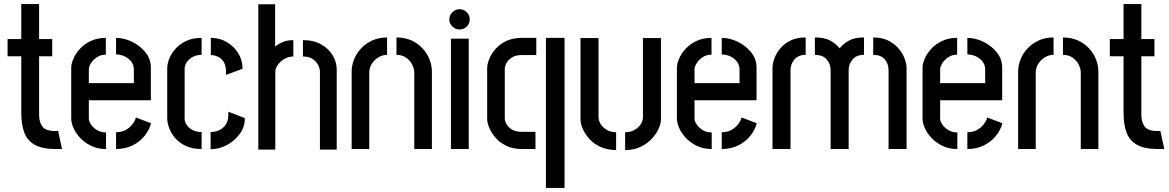

<svg xmlns="http://www.w3.org/2000/svg" viewBox="-20 -728 5713 938"><path d="M246 0Q182 -1 146.5 -22.5Q111 -44 97.5 -83.5Q84 -123 84 -177V-453H17V-537H84V-708H171V-537H235V-453H171V-167Q171 -133 186.5 -110.5Q202 -88 249 -88H264L283 0Z M498 0Q456 0 424 -16Q392 -32 370.5 -55.5Q349 -79 338.5 -104Q328 -129 328 -148V-397Q328 -416 338.5 -441Q349 -466 370.5 -489.5Q392 -513 424 -528Q456 -543 497 -543V-461Q473 -461 454.5 -449Q436 -437 425 -420Q414 -403 414 -389V-322H634V-388Q634 -411 621 -427.5Q608 -444 588 -453Q568 -462 547 -462V-543Q586 -543 625 -524Q664 -505 690.5 -472.5Q717 -440 717 -398V-238H414V-148Q414 -136 424.5 -120Q435 -104 454 -92.5Q473 -81 498 -81ZM547 0V-82Q575 -82 595 -93.5Q615 -105 627.5 -121.5Q640 -138 644 -154L718 -126Q710 -94 687 -65Q664 -36 628.5 -18Q593 0 547 0Z M965 0Q918 0 885.5 -16Q853 -32 833.5 -56Q814 -80 805.5 -105Q797 -130 797 -148V-395Q797 -416 807 -441.5Q817 -467 837.5 -490Q858 -513 890 -528Q922 -543 965 -543V-460Q939 -460 920 -449Q901 -438 891.5 -422.5Q882 -407 882 -392V-148Q882 -133 892 -118Q902 -103 920.5 -93Q939 -83 965 -83ZM1009 1V-83Q1032 -83 1051 -92Q1070 -101 1082 -118Q1094 -135 1095 -159L1096 -182L1176 -151Q1177 -110 1152.5 -75.5Q1128 -41 1089.5 -20Q1051 1 1009 1ZM1084 -362V-386Q1082 -413 1071 -428.5Q1060 -444 1043.5 -451.5Q1027 -459 1010 -459V-543Q1053 -543 1088 -522.5Q1123 -502 1144 -468Q1165 -434 1165 -392Z M1242 3V-707H1324V-500Q1336 -511 1359 -521.5Q1382 -532 1413 -532V-452Q1390 -452 1369.5 -440Q1349 -428 1337 -411Q1325 -394 1325 -379V3ZM1543 3V-379Q1543 -393 1534.5 -410Q1526 -427 1508 -439.5Q1490 -452 1460 -452V-532Q1513 -532 1549.5 -511Q1586 -490 1605.5 -457.5Q1625 -425 1625 -388V3Z M1698 -378Q1698 -409 1710 -438.5Q1722 -468 1744.5 -492Q1767 -516 1799 -530.5Q1831 -545 1871 -545V-460Q1848 -460 1828.5 -448Q1809 -436 1796.5 -416.5Q1784 -397 1784 -373V0H1698ZM2004 -373Q2004 -392 1994 -412Q1984 -432 1964.5 -446Q1945 -460 1917 -460V-545Q1958 -545 1990 -530.5Q2022 -516 2044.5 -491.5Q2067 -467 2078.5 -437.5Q2090 -408 2090 -378V0H2004Z M2183 0V-539H2270V0ZM2225 -584Q2205 -584 2190 -598.5Q2175 -613 2175 -633Q2175 -653 2190 -668Q2205 -683 2225 -683Q2246 -683 2260.5 -668Q2275 -653 2275 -633Q2275 -613 2260.5 -598.5Q2246 -584 2225 -584Z M2529 0Q2486 0 2454 -15.5Q2422 -31 2401.5 -54.5Q2381 -78 2370.5 -103Q2360 -128 2360 -147V-395Q2360 -414 2370 -439.5Q2380 -465 2400.5 -488.5Q2421 -512 2453 -527.5Q2485 -543 2529 -543H2600V-459H2529Q2499 -459 2480.5 -447Q2462 -435 2454 -419.5Q2446 -404 2446 -393V-150Q2446 -137 2454.5 -121.5Q2463 -106 2481.5 -95Q2500 -84 2528 -84H2596V0ZM2647 190V-543H2738V190Z M3034 5V-82Q3061 -82 3080.5 -93.5Q3100 -105 3110.5 -121.5Q3121 -138 3121 -155V-542H3209V-144Q3209 -125 3198 -100Q3187 -75 3165 -51Q3143 -27 3110.5 -11Q3078 5 3034 5ZM2990 5Q2947 5 2913.5 -10.5Q2880 -26 2859 -49.5Q2838 -73 2827 -98.5Q2816 -124 2816 -144V-542H2904V-155Q2904 -139 2914.5 -122Q2925 -105 2944.5 -93.5Q2964 -82 2990 -82Z M3457 0Q3415 0 3383 -16Q3351 -32 3329.5 -55.5Q3308 -79 3297.5 -104Q3287 -129 3287 -148V-397Q3287 -416 3297.5 -441Q3308 -466 3329.5 -489.5Q3351 -513 3383 -528Q3415 -543 3456 -543V-461Q3432 -461 3413.5 -449Q3395 -437 3384 -420Q3373 -403 3373 -389V-322H3593V-388Q3593 -411 3580 -427.5Q3567 -444 3547 -453Q3527 -462 3506 -462V-543Q3545 -543 3584 -524Q3623 -505 3649.5 -472.5Q3676 -440 3676 -398V-238H3373V-148Q3373 -136 3383.5 -120Q3394 -104 3413 -92.5Q3432 -81 3457 -81ZM3506 0V-82Q3534 -82 3554 -93.5Q3574 -105 3586.5 -121.5Q3599 -138 3603 -154L3677 -126Q3669 -94 3646 -65Q3623 -36 3587.5 -18Q3552 0 3506 0Z M4038 0V-385Q4038 -416 4018.5 -438Q3999 -460 3961 -460V-545Q4007 -545 4034.5 -530.5Q4062 -516 4082 -492Q4102 -516 4129 -530.5Q4156 -545 4201 -545V-460Q4164 -460 4145 -437.5Q4126 -415 4126 -385V0ZM3754 0V-396Q3754 -417 3763 -442Q3772 -467 3791.5 -491Q3811 -515 3842 -530Q3873 -545 3916 -545V-460Q3879 -460 3860.5 -437Q3842 -414 3842 -385V0ZM4321 0V-385Q4321 -417 4302 -438.5Q4283 -460 4246 -460V-545Q4289 -545 4320 -529.5Q4351 -514 4371 -490Q4391 -466 4400 -440.5Q4409 -415 4409 -396V0Z M4657 0Q4615 0 4583 -16Q4551 -32 4529.5 -55.5Q4508 -79 4497.5 -104Q4487 -129 4487 -148V-397Q4487 -416 4497.5 -441Q4508 -466 4529.5 -489.5Q4551 -513 4583 -528Q4615 -543 4656 -543V-461Q4632 -461 4613.5 -449Q4595 -437 4584 -420Q4573 -403 4573 -389V-322H4793V-388Q4793 -411 4780 -427.5Q4767 -444 4747 -453Q4727 -462 4706 -462V-543Q4745 -543 4784 -524Q4823 -505 4849.5 -472.5Q4876 -440 4876 -398V-238H4573V-148Q4573 -136 4583.5 -120Q4594 -104 4613 -92.5Q4632 -81 4657 -81ZM4706 0V-82Q4734 -82 4754 -93.5Q4774 -105 4786.5 -121.5Q4799 -138 4803 -154L4877 -126Q4869 -94 4846 -65Q4823 -36 4787.5 -18Q4752 0 4706 0Z M4954 -378Q4954 -409 4966 -438.5Q4978 -468 5000.5 -492Q5023 -516 5055 -530.5Q5087 -545 5127 -545V-460Q5104 -460 5084.5 -448Q5065 -436 5052.5 -416.5Q5040 -397 5040 -373V0H4954ZM5260 -373Q5260 -392 5250 -412Q5240 -432 5220.5 -446Q5201 -460 5173 -460V-545Q5214 -545 5246 -530.5Q5278 -516 5300.5 -491.5Q5323 -467 5334.5 -437.5Q5346 -408 5346 -378V0H5260Z M5631 0Q5567 -1 5531.5 -22.5Q5496 -44 5482.5 -83.5Q5469 -123 5469 -177V-453H5402V-537H5469V-708H5556V-537H5620V-453H5556V-167Q5556 -133 5571.5 -110.5Q5587 -88 5634 -88H5649L5668 0Z"/></svg>

Font: Stick No Bills Medium
Style: Regular
Weight: 500
Version: Version 2.000